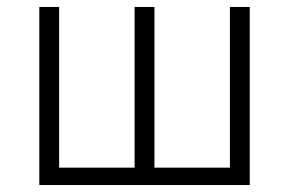

<svg xmlns="http://www.w3.org/2000/svg" viewBox="-20 -532 831 552"><path d="M93 0V-512H150V-50H367V-512H424V-50H641V-512H698V0Z"/></svg>

Font: IBM Plex Sans Light
Style: Regular
Weight: 300
Designer: Mike Abbink, Paul van der Laan, Pieter van Rosmalen
Foundry: Bold Monday
Version: Version 3.201